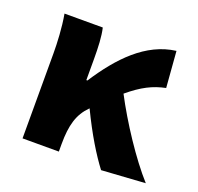

<svg xmlns="http://www.w3.org/2000/svg" viewBox="-108 -700 856 830"><g transform="rotate(20 319.5 -285.0)"><path d="M438 13 639 0C564 -83 474 -220 416 -331C477 -382 523 -405 581 -417L568 -583C433 -566 333 -459 250 -331H245V-427C245 -481 243 -532 234 -569H58C69 -508 72 -437 72 -392V0H239V-35C239 -122 255 -176 298 -219L300 -221C350 -117 397 -41 438 13Z"/></g></svg>

Font: Noto Sans HK Black
Style: Regular
Weight: 900
Designer: Ryoko NISHIZUKA 西塚涼子 (kana, bopomofo & ideographs); Paul D. Hunt (Latin, Greek & Cyrillic); Sandoll Communications 산돌커뮤니
Foundry: Adobe
Version: Version 2.004;hotconv 1.0.118;makeotfexe 2.5.65603